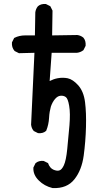

<svg xmlns="http://www.w3.org/2000/svg" viewBox="-20 -833 540 980"><path d="M248.5 127Q206.1 116.7 177.7 87.9Q148.4 59.1 150.4 22.9V22L150.9 21L160.6 1.5L161.1 0L162.1 -0.5Q169.9 -7.3 179.9 -10Q189.9 -12.7 201.7 -11.7H202.6L203.6 -11.2L223.1 -1.5L225.6 -0.5L226.1 2Q234.9 24.9 252 32.7Q260.7 36.6 268.3 37.8Q275.9 39.1 282.2 37.1Q294.9 34.2 305.7 11.2Q311.5 -1 315.9 -22Q320.3 -43 323.2 -72.3Q329.1 -132.3 334.5 -193.4Q336.9 -223.6 336.7 -248.5Q336.4 -273.4 333 -293Q326.7 -330.6 315.4 -337.9Q304.2 -345.7 289.1 -344.2Q281.7 -343.8 274.9 -339.8Q268.1 -335.9 261.2 -328.1Q254.4 -320.3 249 -310.5Q243.7 -300.8 239.7 -289.1Q236.3 -277.3 233.9 -263.2Q231.4 -249 230.5 -231.9Q228.5 -196.8 216.3 -167L215.8 -165.5L214.8 -164.6Q207 -157.7 197 -155Q187 -152.3 175.3 -153.3H174.3L173.3 -153.8L153.8 -163.6L152.3 -164.1L151.9 -165Q147.9 -169.4 145.3 -174.3Q142.6 -179.2 141.1 -184.6Q139.6 -189.9 138.7 -195.8V-196.3V-196.8L155.8 -563.5L78.1 -561.5H76.7L75.7 -562L56.2 -571.8L55.2 -572.3L54.2 -573.2Q46.4 -582 43.2 -592.8Q40 -603.5 41 -615.7V-616.7L41.5 -617.7L51.3 -637.2L52.2 -639.2L54.2 -640.1Q78.6 -652.3 108.4 -652.3H158.2L160.2 -769.5V-770Q162.6 -787.6 173.3 -800.8L173.8 -801.3Q181.6 -808.1 191.7 -810.8Q201.7 -813.5 213.4 -812.5H214.4L215.3 -812L234.9 -802.2L236.8 -801.3L237.3 -799.8L237.8 -799.3L247.6 -779.8L248 -778.8V-777.3L246.1 -652.3L374 -654.3H374.5Q392.1 -651.9 405.3 -641.1L405.8 -640.6Q418.9 -625 417 -600.1V-599.1L416.5 -598.1L406.7 -578.6L405.8 -577.1L404.8 -576.2Q397.5 -570.8 389.4 -567.6Q381.3 -564.5 372.6 -563.5H372.1H243.7L233.4 -419.4Q253.4 -429.7 273.9 -433.6Q299.8 -438.5 325.2 -433.6Q338.9 -430.7 352.3 -421.6Q365.7 -412.6 379.4 -397.5Q393.1 -381.8 401.9 -360.4Q410.6 -338.9 414.1 -311.5Q420.9 -257.3 418.9 -184.6Q417 -111.8 407.2 -38.6Q397 35.6 359.9 82Q322.3 129.9 249.5 127H249Z"/></svg>

Font: NaikaiFont
Style: SemiBold
Weight: 600
Version: Version 1.89